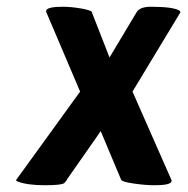

<svg xmlns="http://www.w3.org/2000/svg" viewBox="-20 -532 557 568"><path d="M426 -512Q494 -512 512 -500L514 -496L372 -261L487 0Q491 10 470 14Q459 16 435 16Q411 16 376 11Q341 6 339 0Q338 0 338 -1L278 -144L178 -1V0Q173 7 171 9Q164 16 112.5 16Q61 16 32 5Q26 2 28 0L217 -261L117 -496Q113 -506 134 -510Q144 -512 167 -512Q190 -512 219.5 -507Q249 -502 252 -496V-495L304 -362L383 -494Q392 -512 426 -512Z"/></svg>

Font: Chau Philomene One
Style: Italic
Weight: 400
Designer: Vicente Lamonaca
Foundry: TipoType
Version: Version 1.002